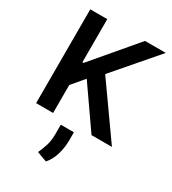

<svg xmlns="http://www.w3.org/2000/svg" viewBox="-240 -854 1158 1289"><g transform="rotate(30 338.5 -210.0)"><path d="M71.7 0V-727.3H203.5V-393.1H212.4L496.1 -727.3H657L375.7 -400.9L659.4 0H501.1L284.1 -311.8L203.5 -216.6V0ZM389.2 42.6V107.6Q388.8 162.3 373.4 214.7Q358 267 324.2 306.5L247.2 277.7Q264.2 240.8 276.1 202.1Q288 163.4 287.6 113.6V42.6Z"/></g></svg>

Font: Inter UI Semi Bold
Style: Regular
Weight: 600
Designer: Rasmus Andersson
Foundry: rsms
Version: 3.2;8d6f07862